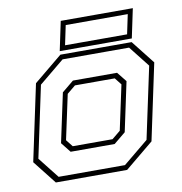

<svg xmlns="http://www.w3.org/2000/svg" viewBox="-78 -756 784 829"><g transform="rotate(-10 314.0 -342.0)"><path d="M100.5 0 19.5 -103 90.5 -437 215.5 -540H528L609 -437L538 -103L413 0ZM116.5 -22H407.5L518 -113L585 -427L513 -518.5H221.5L110.5 -427L44 -114ZM186.5 -119.5 152 -163 198 -378 249.5 -420.5H443L477 -378L431 -162L379.5 -119.5ZM199.5 -141.5H374L411 -172L453 -368L429 -398.5H254.5L217.5 -368L175.5 -172ZM215.5 -555.5 242.5 -683.5H558.5L531.5 -555.5ZM242.5 -576.5H514.5L532.5 -662H260.5Z"/></g></svg>

Font: Tourney Thin ExtraLight
Style: Italic
Weight: 250
Italic angle: -12°
Version: Version 1.015